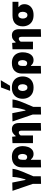

<svg xmlns="http://www.w3.org/2000/svg" viewBox="1815 -2641 1024 4694"><g transform="rotate(-90 2327.0 -294.0)"><path d="M178.5 197.5V-4.5Q163 -50.5 146.8 -97.2Q130.5 -144 115 -189.5L85 -277.5Q66 -333 46.8 -389.2Q27.5 -445.5 8.5 -500.5L210.5 -506Q221 -454.5 233 -393.8Q245 -333 256 -278L274.5 -184.5H288.5Q297 -215.5 305.5 -247Q314 -278.5 322.5 -309.5Q334.5 -360 340.8 -407Q347 -454 348 -500.5H547Q540.5 -439.5 521 -377.5Q501.5 -315.5 478.5 -260Q451 -192.5 421.5 -125Q392 -57.5 365 8V192Z M581.5 197.5V-264.5Q581.5 -381 647.2 -448.2Q713 -515.5 840.5 -515.5Q929.5 -515.5 987.2 -480.2Q1045 -445 1073.2 -385Q1101.5 -325 1101.5 -250.5Q1101.5 -181 1080.8 -120.5Q1060 -60 1017.2 -22.8Q974.5 14.5 907.5 14.5Q864.5 14.5 832.5 -2.8Q800.5 -20 778 -49.5H768V192ZM832.5 -142Q872.5 -142 891.5 -175.8Q910.5 -209.5 910.5 -253.5Q910.5 -302.5 892.2 -333.5Q874 -364.5 837 -364.5Q768 -364.5 768 -263.5V-183.5Q776.5 -165.5 793.2 -153.8Q810 -142 832.5 -142Z M1480 197.5V-276Q1480 -311 1469.5 -328.8Q1459 -346.5 1432.5 -346.5Q1410 -346.5 1392.5 -333.2Q1375 -320 1362 -301V0H1175.5V-500.5L1331 -509L1339 -425.5H1354Q1380.5 -463.5 1420 -489.5Q1459.5 -515.5 1515.5 -515.5Q1587.5 -515.5 1627 -471.5Q1666.5 -427.5 1666.5 -339V192Z M1874.5 197.5V-4.5Q1859 -50.5 1842.8 -97.2Q1826.5 -144 1811 -189.5L1781 -277.5Q1762 -333 1742.8 -389.2Q1723.5 -445.5 1704.5 -500.5L1906.5 -506Q1917 -454.5 1929 -393.8Q1941 -333 1952 -278L1970.5 -184.5H1984.5Q1993 -215.5 2001.5 -247Q2010 -278.5 2018.5 -309.5Q2030.5 -360 2036.8 -407Q2043 -454 2044 -500.5H2243Q2236.5 -439.5 2217 -377.5Q2197.5 -315.5 2174.5 -260Q2147 -192.5 2117.5 -125Q2088 -57.5 2061 8V192Z M2535 14.5Q2439 14.5 2378.2 -22.8Q2317.5 -60 2288.5 -120.5Q2259.5 -181 2259.5 -251Q2259.5 -326 2289.5 -385.8Q2319.5 -445.5 2379.8 -480.5Q2440 -515.5 2531 -515.5Q2624.5 -515.5 2685.2 -480.2Q2746 -445 2775.5 -385Q2805 -325 2805 -251Q2805 -175 2774 -114.8Q2743 -54.5 2683 -20Q2623 14.5 2535 14.5ZM2534.5 -135.5Q2575.5 -135.5 2595.2 -170.5Q2615 -205.5 2615 -251Q2615 -306.5 2592.2 -335.8Q2569.5 -365 2533.5 -365Q2493 -365 2471.2 -332.5Q2449.5 -300 2449.5 -251Q2449.5 -205.5 2471.2 -170.5Q2493 -135.5 2534.5 -135.5ZM2453 -559Q2474 -615 2494.8 -671Q2515.5 -727 2536.5 -782.5L2713 -786.5Q2678 -728 2644.2 -671.5Q2610.5 -615 2578 -561Z M2875.5 197.5V-264.5Q2875.5 -381 2941.2 -448.2Q3007 -515.5 3134.5 -515.5Q3223.5 -515.5 3281.2 -480.2Q3339 -445 3367.2 -385Q3395.5 -325 3395.5 -250.5Q3395.5 -181 3374.8 -120.5Q3354 -60 3311.2 -22.8Q3268.5 14.5 3201.5 14.5Q3158.5 14.5 3126.5 -2.8Q3094.5 -20 3072 -49.5H3062V192ZM3126.5 -142Q3166.5 -142 3185.5 -175.8Q3204.5 -209.5 3204.5 -253.5Q3204.5 -302.5 3186.2 -333.5Q3168 -364.5 3131 -364.5Q3062 -364.5 3062 -263.5V-183.5Q3070.5 -165.5 3087.2 -153.8Q3104 -142 3126.5 -142Z M3774 197.5V-276Q3774 -311 3763.5 -328.8Q3753 -346.5 3726.5 -346.5Q3704 -346.5 3686.5 -333.2Q3669 -320 3656 -301V0H3469.5V-500.5L3625 -509L3633 -425.5H3648Q3674.5 -463.5 3714 -489.5Q3753.5 -515.5 3809.5 -515.5Q3881.5 -515.5 3921 -471.5Q3960.5 -427.5 3960.5 -339V192Z M4305.5 14.5Q4209.5 14.5 4148.8 -22.8Q4088 -60 4059 -120.5Q4030 -181 4030 -250.5Q4030 -363 4096 -431.8Q4162 -500.5 4300.5 -500.5H4629.5V-356H4506V-344Q4540 -322.5 4556 -287.8Q4572 -253 4572 -212.5Q4572 -148 4541.8 -96.8Q4511.5 -45.5 4452.2 -15.5Q4393 14.5 4305.5 14.5ZM4305 -135.5Q4346 -135.5 4365.8 -169.8Q4385.5 -204 4385.5 -248.5Q4385.5 -301.5 4363 -330.2Q4340.5 -359 4304 -359Q4263.5 -359 4241.8 -327.5Q4220 -296 4220 -248Q4220 -203.5 4241.8 -169.5Q4263.5 -135.5 4305 -135.5Z"/></g></svg>

Font: Commissioner ExtraBold
Style: Regular
Weight: 800
Designer: Kostas Bartsokas
Foundry: Kostas Bartsokas
Version: Version 1.000; ttfautohint (v1.8.3)